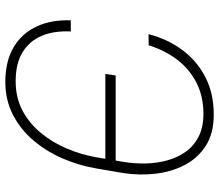

<svg xmlns="http://www.w3.org/2000/svg" viewBox="-68 -692 770 673"><g transform="rotate(90 316.5 -356.0)"><path d="M548.3 -377 543 -340.8H239.7L245.1 -377ZM51.8 -219.7H90.8Q87.9 -160.2 106.4 -116.9Q125 -73.7 164.6 -50Q204.1 -26.4 265.6 -26.4Q323.2 -26.4 368.4 -50.5Q413.6 -74.7 446.8 -115.2Q480 -155.8 501 -205.3Q522 -254.9 531.2 -305.7L548.3 -406.2Q554.2 -443.4 553.5 -482.4Q552.7 -521.5 542.7 -557.6Q532.7 -593.8 512.7 -622.1Q492.7 -650.4 460.4 -667.2Q428.2 -684.1 382.8 -684.6Q320.3 -685.1 272 -660.9Q223.6 -636.7 190.4 -593.5Q157.2 -550.3 139.2 -492.7L100.1 -492.2Q118.2 -561 157.2 -612.5Q196.3 -664.1 253.4 -692.6Q310.5 -721.2 383.3 -720.7Q448.7 -720.7 492.2 -692.4Q535.6 -664.1 559.3 -618.2Q583 -572.3 589.4 -516.4Q595.7 -460.4 587.4 -405.3L570.3 -305.7Q560.1 -247.1 535.9 -190.9Q511.7 -134.8 473.4 -89.4Q435.1 -43.9 382.8 -16.8Q330.6 10.3 265.1 9.8Q194.3 9.3 146 -19.3Q97.7 -47.9 73.5 -99.4Q49.3 -150.9 51.8 -219.7Z"/></g></svg>

Font: Roboto ExtraLight
Style: Italic
Weight: 250
Designer: Christian Robertson
Foundry: Google
Version: Version 3.009; 2024